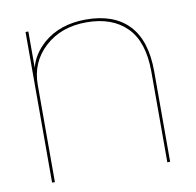

<svg xmlns="http://www.w3.org/2000/svg" viewBox="-70 -668 756 740"><g transform="rotate(-10 308.0 -298.0)"><path d="M75.5 0V-589.5H86.5V-447.5Q99.5 -499.5 146 -540.5Q211 -596.5 312.5 -596.5Q421.5 -596.5 479.5 -535.8Q537.5 -475 537.5 -353.5V0H526.5V-354.5Q526.5 -471.5 470 -528.5Q413.5 -585.5 312.5 -585.5Q213.5 -585.5 150 -527.5Q86.5 -469.5 86.5 -380.5V0Z"/></g></svg>

Font: Anybody ExtraExpanded Thin
Style: Regular
Weight: 100
Width: 8
Designer: Tyler Finck
Foundry: Etcetera Type Company
Version: Version 1.010; ttfautohint (v1.8.3) -l 8 -r 50 -G 200 -x 14 